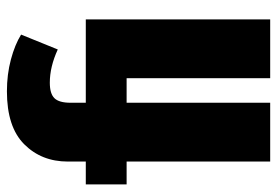

<svg xmlns="http://www.w3.org/2000/svg" viewBox="-143 -658 801 555"><g transform="rotate(-90 257.5 -380.5)"><path d="M435 -720 392 -614Q342 -637 296 -637Q264 -637 251 -623.5Q238 -610 238 -577V-533H479V0H309V-415H238V0H68V-415H2V-533H68V-585Q68 -661 118 -711Q168 -761 271 -761Q320 -761 363 -749.5Q406 -738 435 -720Z"/></g></svg>

Font: Fira Sans Extra Condensed ExtraBold
Style: Regular
Weight: 800
Width: 1
Designer: Carrois Corporate & Edenspiekermann AG
Foundry: Carrois Corporate GbR & Edenspiekermann AG
Version: Version 4.203